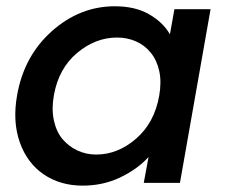

<svg xmlns="http://www.w3.org/2000/svg" viewBox="-20 -580 718 609"><path d="M34.2 -277.8Q56.2 -402.8 144.8 -481.4Q233.4 -560.1 344.2 -560.1Q408.7 -560.1 452.9 -534.7Q497.1 -509.3 519 -471.2L533.2 -550.8H647.9L550.8 0H436L451.2 -82Q415.5 -43 361.1 -17.1Q306.6 8.8 242.2 8.8Q170.9 8.8 118.4 -27.1Q65.9 -63 42.7 -128.9Q19.5 -194.8 34.2 -277.8ZM484.9 -275.9Q492.7 -320.3 485.1 -354.7Q477.5 -389.2 458.3 -412.8Q439 -436.5 411.4 -448.7Q383.8 -460.9 351.1 -460.9Q282.7 -460.9 224.4 -411.9Q166 -362.8 150.9 -277.8Q143.1 -234.4 150.9 -198.2Q158.7 -162.1 178.2 -138.9Q197.8 -115.7 225.3 -102.8Q252.9 -89.8 285.2 -89.8Q353.5 -89.8 411.6 -140.1Q469.7 -190.4 484.9 -275.9Z"/></svg>

Font: SVN-Poppins Medium
Style: Italic
Weight: 500
Italic angle: -10°
Designer: Ninad Kale (Devanagari), Jonny Pinhorn (Latin)
Foundry: Indian Type Foundry
Version: Version 3.002 2017